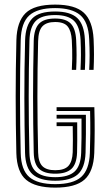

<svg xmlns="http://www.w3.org/2000/svg" viewBox="-20 -828 483 855"><path d="M226 7.5Q138 7.5 96.5 -27.2Q55 -62 52.8 -146.2Q49.8 -277.8 49.8 -398.1Q49.8 -518.5 53 -649.5Q55.2 -731.8 94 -769.6Q132.8 -807.5 225.5 -807.5Q314 -807.5 353.2 -771.4Q392.5 -735.2 396.8 -654Q398.5 -616 398.5 -585.4Q398.5 -554.8 396.8 -517H377.2Q379 -547.5 379.1 -580.2Q379.2 -613 377.2 -653.2Q373.8 -730.2 336.9 -761.1Q300 -792 225.5 -792Q146.8 -792 110.5 -759.4Q74.2 -726.8 72.2 -649Q69 -519.5 69.1 -395.5Q69.2 -271.5 72.2 -146.8Q74 -71 110.6 -39.5Q147.2 -8 226 -8Q306 -8 341.8 -40.2Q377.5 -72.5 380.2 -146.8Q381.8 -192 382.1 -235.1Q382.5 -278.2 381.2 -333.8H232V-350.5H400.2Q401.8 -291 401.6 -245.1Q401.5 -199.2 399.8 -146.2Q396.5 -63.8 356.2 -28.1Q316 7.5 226 7.5ZM226 -23.2Q157.8 -23.2 125.5 -51.5Q93.2 -79.8 91.5 -147.8Q88.8 -267.8 88.5 -391.5Q88.2 -515.2 91.8 -648.8Q93.8 -714.8 123.6 -745.8Q153.5 -776.8 225.5 -776.8Q293 -776.8 323.9 -747.9Q354.8 -719 358 -652.2Q359.8 -614.2 359.8 -584.1Q359.8 -554 358 -517H338.5Q340.2 -552.5 340.4 -582.6Q340.5 -612.8 338.8 -650.8Q335.5 -710.5 309 -735.8Q282.5 -761 225.5 -761Q164.2 -761 138.5 -733.9Q112.8 -706.8 111.2 -648.2Q107.8 -519 107.8 -397.9Q107.8 -276.8 111 -147.8Q112.5 -87 140.6 -63Q168.8 -39 226 -39Q285 -39 312.2 -64.1Q339.5 -89.2 341.5 -148.2Q342.5 -180.8 343 -215.2Q343.5 -249.8 343 -300H232V-316.8H362.5Q362.8 -275 362.5 -230.2Q362.2 -185.5 361 -147.8Q358.5 -80 326.5 -51.6Q294.5 -23.2 226 -23.2ZM226 -54.5Q177.2 -54.5 154.4 -75.9Q131.5 -97.2 130.2 -148.2Q127.2 -278.8 127.2 -397.4Q127.2 -516 130.2 -647.2Q131.8 -699.5 153.8 -722.5Q175.8 -745.5 225.5 -745.5Q273 -745.5 294.8 -723.2Q316.5 -701 319.2 -649.5Q321 -613.2 321 -583.1Q321 -553 319.2 -517H299.8Q301.2 -546 301.6 -566.5Q302 -587 301.4 -605.9Q300.8 -624.8 299.8 -648.8Q297.5 -689.8 281.5 -709.9Q265.5 -730 225.5 -730Q187.2 -730 169.1 -711Q151 -692 149.8 -645Q146.5 -520.5 146.6 -396.8Q146.8 -273 149.8 -148.8Q150.8 -106.2 168.8 -88.1Q186.8 -70 226 -70Q267.2 -70 284.8 -89.4Q302.2 -108.8 303.8 -150.2Q304.5 -175.5 304.5 -205.2Q304.5 -235 303.8 -266.2H232V-283.2H323.8Q324.2 -236 324 -203.4Q323.8 -170.8 323.2 -149.2Q321.5 -97.8 298.2 -76.1Q275 -54.5 226 -54.5Z"/></svg>

Font: Big Shoulders Inline Text SemiBold
Style: Regular
Weight: 600
Designer: Patric King
Foundry: XO Type Co
Version: Version 1.000